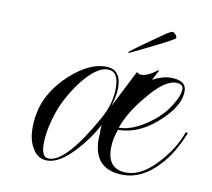

<svg xmlns="http://www.w3.org/2000/svg" viewBox="-60 -540 677 613"><g transform="rotate(10 278.0 -233.5)"><path d="M376 5Q279 5 279 -95Q279 -98 279.5 -102Q280 -106 280 -112V-129Q280 -133 280.5 -136Q281 -139 282 -142Q256 -93 218 -52Q169 2 129 2Q96 2 79 -31Q65 -56 65 -94Q65 -126 74 -159Q91 -218 146 -270Q207 -326 262 -326Q312 -326 312 -266Q312 -240 301 -205L362 -325H365Q368 -320 378 -320Q398 -320 429 -344L431 -342L414 -310Q446 -327 473 -327Q523 -327 523 -292Q523 -249 476 -202Q409 -134 335 -134Q323 -103 323 -72Q323 -4 385 -4Q435 -4 486 -61Q507 -84 523 -109.5Q539 -135 549 -163L551 -164L555 -163L556 -161Q543 -129 526.5 -101Q510 -73 488 -50Q436 5 376 5ZM133 -5Q189 -5 277 -163Q305 -213 305 -264Q305 -318 270 -318Q232 -318 184 -255Q165 -229 151.5 -204Q138 -179 130 -156Q109 -96 109 -48Q109 -5 133 -5ZM336 -141Q391 -141 459 -200V-201Q478 -217 495 -245Q515 -276 515 -298Q515 -314 491 -314Q453 -314 399 -246Q374 -216 359 -190Q344 -164 336 -141ZM324 -383Q324 -385 335.5 -393.5Q347 -402 361 -412Q375 -422 382 -427Q402 -441 424 -456.5Q446 -472 452 -472Q458 -472 464 -463.5Q470 -455 465 -452Q459 -448 436.5 -436Q414 -424 386 -410.5Q358 -397 334 -385Q324 -380 324 -383Z"/></g></svg>

Font: Imperial Script
Style: Regular
Weight: 400
Designer: Robert E. Leuschke
Foundry: Robert E. Leuschke
Version: Version 1.010; ttfautohint (v1.8.3)